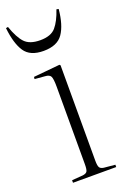

<svg xmlns="http://www.w3.org/2000/svg" viewBox="-147 -804 577 856"><g transform="rotate(-20 142.0 -376.0)"><path d="M44 0V-12L96 -16Q112 -18 117 -26Q122 -34 122 -60V-427Q122 -465 116 -476.5Q110 -488 89 -489L41 -493L42 -503L167 -515L171 -511V-59Q171 -35 176 -26.5Q181 -18 196 -16L249 -11V0ZM123 -597Q59 -597 33 -636Q7 -675 -1 -750L9 -752Q28 -697 51.5 -672Q75 -647 125 -647Q176 -647 199 -674Q222 -701 239 -752L249 -750Q242 -676 215 -636.5Q188 -597 123 -597Z"/></g></svg>

Font: Literata 72pt ExtraLight
Style: Regular
Weight: 200
Designer: Latin by Veronika Burian and Jose Scaglione. Greek by Irene Vlachou. Cyrillic by Vera Evstafieva.
Foundry: TypeTogether
Version: Version 3.002